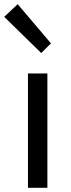

<svg xmlns="http://www.w3.org/2000/svg" viewBox="-41 -892 336 912"><path d="M91.8 0V-543H184.1V0ZM154.8 -640.1 -21 -812 43 -872.1 201.2 -686Z"/></svg>

Font: Source Han Sans CN
Style: Regular
Weight: 400
Designer: Ryoko NISHIZUKA  (kana, bopomofo & ideographs); Paul D. Hunt (Latin, Greek & Cyrillic); Sandoll Communications , Soo-you
Foundry: Adobe
Version: Version 2.004;hotconv 1.0.118;makeotfexe 2.5.65603